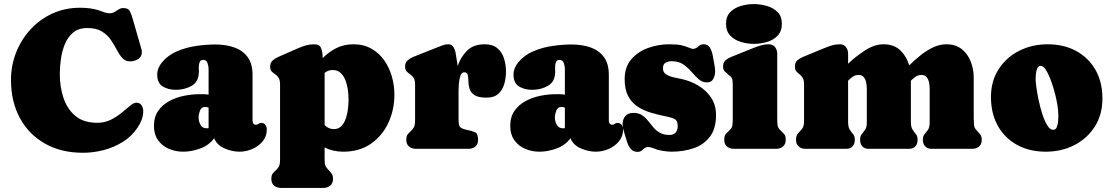

<svg xmlns="http://www.w3.org/2000/svg" viewBox="-20 -734 5483 947"><path d="M686.5 -185.5Q686.5 -164.1 679 -144Q671.4 -124 659.7 -106.4Q630.9 -62.5 586.7 -34.7Q542.5 -6.8 491.2 6.3Q439.9 19.5 389.2 19.5Q281.7 19.5 201.9 -25.6Q122.1 -70.8 78.1 -151.9Q34.2 -232.9 34.2 -339.4Q34.2 -411.1 59.6 -475.3Q85 -539.6 130.9 -589.4Q176.8 -639.2 239 -667.5Q301.3 -695.8 375 -695.8Q397.9 -695.8 420.9 -693.1Q443.8 -690.4 465.8 -683.6Q479.5 -679.2 493.2 -673.8Q506.8 -668.5 521.5 -668.5Q534.7 -668.5 545.2 -675Q555.7 -681.6 565.9 -688Q576.2 -694.3 587.9 -694.3Q612.8 -694.3 620.6 -678.7Q628.4 -663.1 633.8 -643.6L677.7 -491.2Q679.7 -484.9 679.7 -477.1Q679.7 -454.1 661.1 -442.6Q642.6 -431.2 622.1 -431.2Q598.1 -431.2 583.3 -447.8Q568.4 -464.4 555.7 -489Q543 -513.7 526.1 -538.1Q509.3 -562.5 482.2 -579.1Q455.1 -595.7 410.6 -595.7Q367.2 -595.7 340.3 -573Q313.5 -550.3 299.3 -514.9Q285.2 -479.5 280 -439.9Q274.9 -400.4 274.9 -367.2Q274.9 -307.6 292.5 -252.9Q310.1 -198.2 350.6 -163.3Q391.1 -128.4 460 -128.4Q496.6 -128.4 526.4 -143.3Q556.2 -158.2 580.1 -178Q604 -197.8 621.8 -212.6Q639.6 -227.5 651.9 -227.5Q669.9 -227.5 678.2 -214.6Q686.5 -201.7 686.5 -185.5Z M739.3 -112.3Q739.3 -157.2 760.3 -187.3Q781.2 -217.3 815.2 -235.6Q849.1 -253.9 888.7 -261.7Q928.2 -269.5 964.8 -269.5Q975.6 -269.5 986.8 -269.3Q998 -269 1008.8 -267.1V-394Q1008.8 -406.2 1003.7 -422.4Q998.5 -438.5 982.9 -438.5Q967.8 -438.5 964.1 -426Q960.4 -413.6 960.4 -402.3Q960.4 -397.5 960.7 -392.3Q960.9 -387.2 960.9 -381.8Q960.9 -331.5 926.3 -311.3Q891.6 -291 847.2 -291Q810.1 -291 782.7 -307.6Q755.4 -324.2 755.4 -366.2Q755.4 -382.8 762 -398.4Q768.6 -414.1 778.8 -426.3Q808.6 -462.4 853.8 -481.4Q898.9 -500.5 949 -507.6Q999 -514.6 1043 -514.6Q1092.8 -514.6 1134.3 -500.5Q1175.8 -486.3 1200.7 -453.4Q1225.6 -420.4 1225.6 -364.7V-139.6Q1225.6 -131.3 1229.5 -125Q1233.4 -118.7 1242.7 -118.7Q1250 -118.7 1255.1 -123.3Q1260.3 -127.9 1267.6 -127.9Q1281.7 -127.9 1288.8 -118.2Q1295.9 -108.4 1295.9 -95.2Q1295.9 -61 1275.1 -36.4Q1254.4 -11.7 1223.6 1.2Q1192.9 14.2 1161.6 14.2Q1125 14.2 1087.6 -2Q1050.3 -18.1 1036.1 -52.2Q1011.2 -17.6 968 -1.7Q924.8 14.2 883.3 14.2Q845.2 14.2 812.3 -0.2Q779.3 -14.6 759.3 -43Q739.3 -71.3 739.3 -112.3ZM959.5 -155.3Q959.5 -135.7 968.8 -118.4Q978 -101.1 1000.5 -101.1Q1004.9 -101.1 1008.8 -102.1V-203.1Q1000.5 -206.5 991.7 -206.5Q973.1 -206.5 966.3 -188.2Q959.5 -169.9 959.5 -155.3Z M1528.8 -515.6Q1557.1 -515.6 1564.2 -495.4Q1571.3 -475.1 1571.3 -452.6Q1571.3 -449.7 1571.3 -447.3Q1601.1 -477.5 1638.7 -496.6Q1676.3 -515.6 1722.7 -515.6Q1773.4 -515.6 1811.5 -494.1Q1849.6 -472.7 1874.8 -437Q1899.9 -401.4 1912.6 -357.2Q1925.3 -313 1925.3 -267.6Q1925.3 -192.4 1895.5 -128.2Q1865.7 -64 1809.3 -24.9Q1752.9 14.2 1672.9 14.2Q1622.1 14.2 1581.1 -6.8V45.9Q1581.1 63 1582 72Q1583 81.1 1587.9 88.6Q1592.8 96.2 1604.5 108.9Q1613.8 118.7 1618.2 126.5Q1622.6 134.3 1622.6 148.4Q1622.6 169.4 1608.9 181.2Q1595.2 192.9 1574.7 192.9H1366.7Q1345.7 192.9 1332 181.6Q1318.4 170.4 1318.4 148.4Q1318.4 130.9 1325 122.1Q1331.5 113.3 1339.8 106.4Q1348.1 99.6 1354.7 88.4Q1361.3 77.1 1361.3 55.2V-317.4Q1361.3 -339.8 1354 -350.8Q1346.7 -361.8 1336.9 -367.9Q1327.1 -374 1319.8 -381.8Q1312.5 -389.6 1312.5 -406.2Q1312.5 -424.8 1325.4 -436Q1338.4 -447.3 1353.5 -453.6L1450.2 -496.1Q1468.8 -504.4 1488.5 -510Q1508.3 -515.6 1528.8 -515.6ZM1620.1 -388.7Q1599.1 -388.7 1581.1 -374.5V-116.7Q1590.3 -107.9 1601.6 -102.5Q1612.8 -97.2 1626.5 -97.2Q1650.4 -97.2 1664.8 -113Q1679.2 -128.9 1686.8 -152.8Q1694.3 -176.8 1696.8 -201.2Q1699.2 -225.6 1699.2 -243.2Q1699.2 -262.2 1696.3 -286.9Q1693.4 -311.5 1685.1 -334.7Q1676.8 -357.9 1661.1 -373.3Q1645.5 -388.7 1620.1 -388.7Z M2241.7 -289.6V-147Q2241.7 -118.7 2248.3 -108.9Q2254.9 -99.1 2283.2 -93.3Q2308.1 -88.4 2323 -81.8Q2337.9 -75.2 2337.9 -44.4Q2337.9 -22.5 2324.7 -11.2Q2311.5 0 2290 0H2032.2Q2011.2 0 1997.6 -11.2Q1983.9 -22.5 1983.9 -44.4Q1983.9 -62 1990.5 -70.8Q1997.1 -79.6 2005.6 -86.7Q2014.2 -93.8 2020.8 -105.2Q2027.3 -116.7 2027.3 -140.1V-317.4Q2027.3 -339.4 2019.8 -350.3Q2012.2 -361.3 2002.7 -367.7Q1993.2 -374 1985.6 -382.1Q1978 -390.1 1978 -406.2Q1978 -425.3 1990.5 -436.3Q2002.9 -447.3 2019 -453.6L2141.1 -502Q2152.8 -506.8 2165 -511.2Q2177.2 -515.6 2190.4 -515.6Q2207.5 -515.6 2215.8 -502.7Q2224.1 -489.7 2227.3 -472.9Q2230.5 -456.1 2231.9 -443.4Q2233.4 -434.6 2234.9 -425.8Q2236.3 -417 2237.3 -408.2Q2252.4 -453.1 2283.9 -484.4Q2315.4 -515.6 2371.1 -515.6Q2410.6 -515.6 2433.3 -496.1Q2456.1 -476.6 2465.8 -446Q2475.6 -415.5 2475.6 -381.3Q2475.6 -349.6 2467.3 -320.1Q2459 -290.5 2438.2 -271.5Q2417.5 -252.4 2379.9 -252.4Q2338.9 -252.4 2320.1 -265.1Q2301.3 -277.8 2295.9 -296.4Q2290.5 -314.9 2290.3 -333.5Q2290 -352.1 2287.1 -364.7Q2284.2 -377.4 2269.5 -377.4Q2256.3 -377.4 2250.5 -359.1Q2244.6 -340.8 2243.2 -319.8Q2241.7 -298.8 2241.7 -289.6Z M2496.6 -112.3Q2496.6 -157.2 2517.6 -187.3Q2538.6 -217.3 2572.5 -235.6Q2606.4 -253.9 2646 -261.7Q2685.5 -269.5 2722.2 -269.5Q2732.9 -269.5 2744.1 -269.3Q2755.4 -269 2766.1 -267.1V-394Q2766.1 -406.2 2761 -422.4Q2755.9 -438.5 2740.2 -438.5Q2725.1 -438.5 2721.4 -426Q2717.8 -413.6 2717.8 -402.3Q2717.8 -397.5 2718 -392.3Q2718.3 -387.2 2718.3 -381.8Q2718.3 -331.5 2683.6 -311.3Q2648.9 -291 2604.5 -291Q2567.4 -291 2540 -307.6Q2512.7 -324.2 2512.7 -366.2Q2512.7 -382.8 2519.3 -398.4Q2525.9 -414.1 2536.1 -426.3Q2565.9 -462.4 2611.1 -481.4Q2656.2 -500.5 2706.3 -507.6Q2756.3 -514.6 2800.3 -514.6Q2850.1 -514.6 2891.6 -500.5Q2933.1 -486.3 2958 -453.4Q2982.9 -420.4 2982.9 -364.7V-139.6Q2982.9 -131.3 2986.8 -125Q2990.7 -118.7 3000 -118.7Q3007.3 -118.7 3012.5 -123.3Q3017.6 -127.9 3024.9 -127.9Q3039.1 -127.9 3046.1 -118.2Q3053.2 -108.4 3053.2 -95.2Q3053.2 -61 3032.5 -36.4Q3011.7 -11.7 2981 1.2Q2950.2 14.2 2918.9 14.2Q2882.3 14.2 2845 -2Q2807.6 -18.1 2793.5 -52.2Q2768.6 -17.6 2725.3 -1.7Q2682.1 14.2 2640.6 14.2Q2602.5 14.2 2569.6 -0.2Q2536.6 -14.6 2516.6 -43Q2496.6 -71.3 2496.6 -112.3ZM2716.8 -155.3Q2716.8 -135.7 2726.1 -118.4Q2735.4 -101.1 2757.8 -101.1Q2762.2 -101.1 2766.1 -102.1V-203.1Q2757.8 -206.5 2749 -206.5Q2730.5 -206.5 2723.6 -188.2Q2716.8 -169.9 2716.8 -155.3Z M3293 -432.1Q3276.4 -432.1 3263.2 -424.8Q3250 -417.5 3250 -398.4Q3250 -382.8 3257.3 -374.5Q3264.6 -366.2 3278.3 -360.4Q3293 -354 3309.1 -351.1Q3325.2 -348.1 3340.3 -344.7Q3385.3 -335 3424.3 -311.8Q3463.4 -288.6 3487.5 -252.2Q3511.7 -215.8 3511.7 -166Q3511.7 -99.1 3481.4 -59.6Q3451.2 -20 3401.1 -2.9Q3351.1 14.2 3291.5 14.2Q3276.4 14.2 3249.8 10.3Q3223.1 6.3 3210.4 -0.5H3210Q3205.1 -2.9 3193.8 -5.9Q3182.6 -8.8 3177.2 -8.8Q3162.1 -8.8 3151.4 3.2Q3140.6 15.1 3125 15.1Q3104 15.1 3092 1.5Q3080.1 -12.2 3074 -31Q3067.9 -49.8 3063 -65.9Q3059.6 -79.6 3055.2 -93Q3050.8 -106.4 3050.8 -120.6Q3050.8 -146 3064.5 -161.6Q3078.1 -177.2 3104 -177.2Q3129.4 -177.2 3146 -166.3Q3162.6 -155.3 3175.5 -139.2Q3188.5 -123 3201.9 -106.7Q3215.3 -90.3 3234.4 -79.3Q3253.4 -68.4 3282.2 -68.4Q3302.2 -68.4 3312.5 -80.3Q3322.8 -92.3 3322.8 -111.3Q3322.8 -138.7 3308.1 -146.5Q3293.5 -154.3 3270.5 -158.7Q3228.5 -167 3190.7 -178.2Q3152.8 -189.5 3123.8 -209Q3094.7 -228.5 3077.9 -260.7Q3061 -293 3061 -343.8Q3061 -403.8 3093.8 -441.7Q3126.5 -479.5 3177 -497.6Q3227.5 -515.6 3279.8 -515.6Q3299.8 -515.6 3319.1 -514.2Q3338.4 -512.7 3357.4 -506.3Q3359.9 -505.9 3368.9 -502.4Q3377.9 -499 3386.7 -495.8Q3395.5 -492.7 3395.5 -492.7Q3411.6 -492.7 3423.1 -504.2Q3434.6 -515.6 3450.7 -515.6Q3471.2 -515.6 3481 -499.8Q3490.7 -483.9 3494.9 -462.9Q3499 -441.9 3501.5 -427.2Q3503.4 -416 3505.4 -404.5Q3507.3 -393.1 3507.3 -381.8Q3507.3 -362.3 3498.3 -345Q3489.3 -327.6 3466.3 -327.6Q3443.4 -327.6 3425.8 -343.5Q3408.2 -359.4 3390.6 -379.9Q3373 -400.4 3350.1 -416.3Q3327.1 -432.1 3293 -432.1Z M3771.5 -515.6Q3791.5 -515.6 3802.5 -502Q3813.5 -488.3 3813.5 -469.2V-147Q3813.5 -133.3 3814.7 -119.4Q3815.9 -105.5 3825.7 -95.2Q3838.4 -81.5 3846.9 -73.7Q3855.5 -65.9 3855.5 -44.4Q3855.5 -22.9 3842 -11.5Q3828.6 0 3807.6 0H3600.1Q3579.1 0 3565.7 -11.2Q3552.2 -22.5 3552.2 -44.4Q3552.2 -65.4 3560.5 -74Q3568.8 -82.5 3582 -95.2Q3591.8 -105 3593 -119.6Q3594.2 -134.3 3594.2 -147V-317.4Q3594.2 -327.1 3592.8 -337.6Q3591.3 -348.1 3584.5 -355.5Q3582.5 -357.9 3579.8 -359.4Q3577.1 -360.8 3575.2 -362.8Q3564.5 -374 3555.4 -381.1Q3546.4 -388.2 3546.4 -406.2Q3546.4 -425.8 3558.6 -436.5Q3570.8 -447.3 3587.4 -453.6L3692.9 -496.1Q3711.4 -503.4 3731.4 -509.5Q3751.5 -515.6 3771.5 -515.6ZM3698.2 -517.6Q3667 -517.6 3635.3 -526.9Q3603.5 -536.1 3582.3 -557.9Q3561 -579.6 3561 -616.7Q3561 -653.8 3582.5 -675Q3604 -696.3 3635.7 -705.1Q3667.5 -713.9 3698.2 -713.9Q3729 -713.9 3761 -705.1Q3793 -696.3 3814.7 -675Q3836.4 -653.8 3836.4 -616.7Q3836.4 -579.1 3814.9 -557.4Q3793.5 -535.6 3761.5 -526.6Q3729.5 -517.6 3698.2 -517.6Z M4122.1 -515.6Q4142.1 -515.6 4152.6 -501.7Q4163.1 -487.8 4163.1 -469.2V-419.9Q4201.2 -456.1 4247.3 -485.8Q4293.5 -515.6 4337.4 -515.6Q4389.6 -515.6 4420.9 -485.4Q4452.1 -455.1 4464.4 -411.6Q4490.2 -437 4520 -460.9Q4549.8 -484.9 4582 -500.2Q4614.3 -515.6 4647.5 -515.6Q4693.8 -515.6 4723.9 -491.5Q4753.9 -467.3 4768.3 -429.4Q4782.7 -391.6 4782.7 -350.1V-147Q4782.7 -135.7 4784.2 -118.9Q4785.6 -102.1 4794.9 -94.2V-93.8Q4805.7 -82.5 4814 -72Q4822.3 -61.5 4822.3 -44.4Q4822.3 -22.9 4809.1 -11.5Q4795.9 0 4774.9 0H4574.2Q4554.2 0 4543 -12.5Q4531.7 -24.9 4531.7 -44.4Q4531.7 -62.5 4540.3 -72.3Q4548.8 -82 4557.1 -94Q4565.4 -106 4565.4 -128.9V-297.4Q4565.4 -311 4562.5 -326.4Q4559.6 -341.8 4550.8 -353Q4542 -364.3 4524.4 -364.3Q4508.3 -364.3 4495.8 -355.5Q4483.4 -346.7 4472.7 -335.9V-133.3Q4472.7 -107.4 4481 -94.7Q4489.3 -82 4497.6 -72.3Q4505.9 -62.5 4505.9 -44.4Q4505.9 -24.4 4494.9 -12.2Q4483.9 0 4463.4 0H4264.2Q4243.7 0 4232.9 -12.5Q4222.2 -24.9 4222.2 -44.4Q4222.2 -62.5 4230.5 -72.5Q4238.8 -82.5 4247.1 -94.2Q4255.4 -106 4255.4 -128.9V-297.4Q4255.4 -311 4252.4 -326.4Q4249.5 -341.8 4240.7 -353Q4231.9 -364.3 4214.4 -364.3Q4198.7 -364.3 4186 -355.7Q4173.3 -347.2 4163.1 -335.9V-133.3Q4163.1 -106.9 4171.4 -94.2Q4179.7 -81.5 4188 -72Q4196.3 -62.5 4196.3 -44.4Q4196.3 -24.9 4185.5 -12.5Q4174.8 0 4154.3 0H3953.6Q3932.6 0 3919.4 -11.5Q3906.2 -22.9 3906.2 -44.4Q3906.2 -65.9 3916.3 -76.2Q3926.3 -86.4 3936 -98.4Q3945.8 -110.4 3945.8 -136.2V-317.4Q3945.8 -339.4 3939 -350.3Q3932.1 -361.3 3923.3 -367.7Q3914.6 -374 3907.7 -382.1Q3900.9 -390.1 3900.9 -406.2Q3900.9 -426.3 3912.8 -436.5Q3924.8 -446.8 3941.4 -453.6L4044.4 -496.1Q4063 -503.9 4082.3 -509.8Q4101.6 -515.6 4122.1 -515.6Z M5147 -515.6Q5227.5 -515.6 5288.3 -482.4Q5349.1 -449.2 5383.3 -389.2Q5417.5 -329.1 5417.5 -248Q5417.5 -168.5 5379.9 -109.6Q5342.3 -50.8 5279.1 -18.3Q5215.8 14.2 5138.7 14.2Q5057.6 14.2 4996.6 -19.3Q4935.5 -52.7 4901.6 -113.5Q4867.7 -174.3 4867.7 -255.4Q4867.7 -334.5 4905.8 -393.1Q4943.8 -451.7 5007.3 -483.6Q5070.8 -515.6 5147 -515.6ZM5174.8 -93.8Q5187 -93.8 5192.1 -106.4Q5197.3 -119.1 5198.7 -134.5Q5200.2 -149.9 5200.2 -158.2Q5200.2 -186 5195.8 -213.6Q5191.4 -241.2 5184.6 -268.1Q5182.1 -278.8 5175.3 -301.5Q5168.5 -324.2 5158.7 -349.1Q5148.9 -374 5137.2 -391.6Q5125.5 -409.2 5112.3 -409.2Q5101.1 -409.2 5095.9 -396.5Q5090.8 -383.8 5089.4 -368.4Q5087.9 -353 5087.9 -345.2Q5087.9 -332 5091.8 -303Q5095.7 -273.9 5103.3 -238.3Q5110.8 -202.6 5121.6 -169.7Q5132.3 -136.7 5145.8 -115.2Q5159.2 -93.8 5174.8 -93.8Z"/></svg>

Font: Caprasimo
Style: Regular
Weight: 400
Designer: The DocRepair Project, Phaedra Charles, Flavia Zimbardi
Foundry: Google
Version: Version 1.001